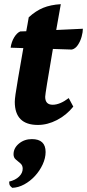

<svg xmlns="http://www.w3.org/2000/svg" viewBox="-20 -588 418 922"><path d="M162 12Q51 12 51 -99Q51 -110 54.5 -135.5Q58 -161 67 -213Q76 -265 92 -357L31 -359Q35 -387 48 -408.5Q61 -430 77 -437L106 -438Q109 -454 112 -470.5Q115 -487 118 -505Q152 -536 187.5 -550.5Q223 -565 272 -568Q260 -500 250 -444L378 -450Q378 -434 372 -412Q366 -390 354 -372Q342 -354 325 -350L234 -353Q215 -242 206 -186.5Q197 -131 197 -123Q197 -85 233 -85Q268 -85 310 -117L332 -76Q299 -35 253.5 -11.5Q208 12 162 12ZM39 314Q31 308 27.5 302.5Q24 297 24 284Q54 277 71.5 260Q89 243 89 222Q89 206 78 196.5Q67 187 56 178Q45 169 45 153Q45 123 71 101.5Q97 80 133 80Q199 80 199 142Q199 171 185 201.5Q171 232 148 257Q125 282 96.5 297.5Q68 313 39 314Z"/></svg>

Font: Petrona ExtraBold
Style: Italic
Weight: 800
Italic angle: -9°
Designer: Ringo R. Seeber
Foundry: Ringo R. Seeber
Version: Version 2.001; ttfautohint (v1.8.3)